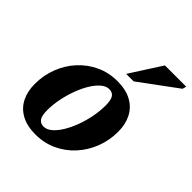

<svg xmlns="http://www.w3.org/2000/svg" viewBox="-191 -807 948 948"><g transform="rotate(45 283.0 -333.0)"><path d="M306.5 -460Q365.5 -460 405.2 -438.2Q445 -416.5 465.2 -377.2Q485.5 -338 485.5 -286Q485.5 -224.5 464.2 -170.5Q443 -116.5 405.2 -75.2Q367.5 -34 316.5 -10.5Q265.5 13 205.5 13Q146.5 13 106.8 -8.8Q67 -30.5 47 -69.8Q27 -109 27 -161Q27 -222 48 -276.2Q69 -330.5 107 -371.8Q145 -413 195.8 -436.5Q246.5 -460 306.5 -460ZM207 -43Q228 -43 248.8 -60.5Q269.5 -78 287.8 -108Q306 -138 320 -175.5Q334 -213 342 -253.8Q350 -294.5 350 -333.5Q350 -372 339 -387.8Q328 -403.5 305.5 -403.5Q284.5 -403.5 263.8 -386Q243 -368.5 224.8 -338.8Q206.5 -309 192.5 -271.2Q178.5 -233.5 170.2 -192.8Q162 -152 162 -113.5Q162 -75 173.2 -59Q184.5 -43 207 -43ZM311 -515.5 417 -680.5H565.5L560 -660.5L363.5 -515.5Z"/></g></svg>

Font: Newsreader 16pt 16pt
Style: Bold Italic
Weight: 700
Italic angle: -17°
Version: Version 1.003